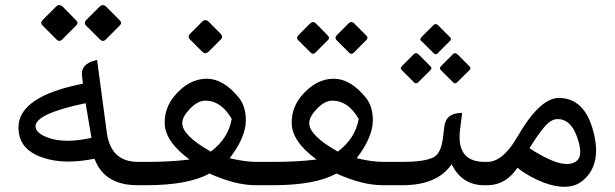

<svg xmlns="http://www.w3.org/2000/svg" viewBox="-20 -710 2359 736"><path d="M509.8 -89.4C439.9 -89.4 399.9 -126.5 389.6 -200.7L352.1 -480.5L342.8 -477.5C310.1 -469.2 293.9 -452.1 293.9 -427.2V-422.9C294.4 -418.5 295.4 -407.2 297.9 -389.2C133.3 -356.9 50.8 -300.8 50.8 -221.2V-219.2C51.3 -172.4 73.7 -138.2 117.2 -116.7C152.8 -99.6 194.3 -90.8 241.7 -90.8C272.5 -90.8 306.2 -94.2 342.3 -101.6C367.2 -33.7 422.4 0 507.3 0H527.3V-89.4ZM220.7 -684.1C216.3 -688.5 211.4 -690.4 207 -690.4C202.6 -690.4 198.7 -688.5 194.8 -684.6L144 -633.8C140.1 -629.4 138.2 -625.5 138.2 -622.1C138.2 -618.7 139.6 -615.7 142.6 -612.8L196.8 -558.6C200.2 -555.2 204.1 -553.2 207.5 -553.2C210.9 -553.2 214.8 -555.2 218.3 -558.6L272.5 -612.8C275.4 -615.7 276.9 -618.7 276.9 -622.1C276.9 -625.5 275.4 -628.4 272 -631.8ZM387.2 -684.1C382.8 -688.5 378.4 -690.4 374 -690.4C370.1 -690.4 366.2 -688.5 361.8 -684.6L311.5 -634.3C307.1 -629.9 305.2 -625.5 305.2 -621.6C305.2 -618.2 306.6 -615.2 309.6 -612.3L363.3 -558.6C367.2 -555.2 371.1 -553.2 374.5 -553.2C378.4 -553.2 382.3 -555.2 385.7 -558.6L439.5 -612.8C442.9 -616.2 444.3 -619.1 444.3 -622.1C444.3 -625.5 442.9 -628.4 439.5 -631.8ZM330.6 -181.6C297.4 -174.3 267.1 -170.4 239.3 -170.4C209 -170.4 182.1 -174.8 159.2 -184.1C133.3 -194.3 119.1 -207 116.7 -221.2C116.2 -222.7 116.2 -224.1 116.2 -225.6C116.2 -258.3 180.2 -287.6 308.1 -314.5Z M1014.2 0V-89.4H962.4C933.6 -89.4 899.9 -94.2 860.4 -103.5C901.4 -156.7 921.9 -205.1 922.4 -247.6V-249.5C922.4 -284.2 913.6 -312.5 896.5 -334.5C856.9 -383.8 815.4 -408.2 772.9 -408.2H771.5C725.6 -407.7 684.1 -385.3 647.5 -340.8C623.5 -311.5 611.3 -277.8 611.3 -239.7C611.3 -191.9 643.1 -145 706.5 -98.6C658.7 -92.3 603 -89.4 539.1 -89.4H502.9V0H539.6C648.4 0 729.5 -15.1 782.7 -44.9C849.1 -15.1 908.2 0 960 0ZM780.8 -626C776.4 -630.4 771.5 -632.8 767.1 -632.8C762.7 -632.8 758.8 -630.9 754.4 -626.5L710 -582C705.6 -577.6 703.1 -573.2 703.1 -569.3C703.1 -565.4 705.1 -562 708.5 -558.6L755.9 -511.2C759.8 -507.8 763.7 -505.9 767.1 -505.9C771 -505.9 774.9 -507.8 778.8 -511.2L826.7 -559.1C830.1 -562.5 831.5 -565.9 831.5 -569.3C831.5 -572.8 829.6 -576.7 826.2 -580.1ZM788.1 -128.9C715.3 -169.9 678.7 -206.1 678.7 -237.8V-238.8C678.7 -254.9 689 -273.4 709 -293.9C728.5 -314 748 -324.2 767.1 -324.2H769C808.1 -323.7 841.3 -300.3 868.2 -254.4C859.9 -204.6 833 -162.6 788.1 -128.9Z M1501 0V-89.4H1449.2C1420.4 -89.4 1386.7 -94.2 1347.2 -103.5C1388.2 -156.7 1408.7 -205.1 1409.2 -247.6V-249.5C1409.2 -284.2 1400.4 -312.5 1383.3 -334.5C1343.8 -383.8 1302.2 -408.2 1259.8 -408.2H1258.3C1212.4 -407.7 1170.9 -385.3 1134.3 -340.8C1110.4 -311.5 1098.1 -277.8 1098.1 -239.7C1098.1 -191.9 1129.9 -145 1193.4 -98.6C1145.5 -92.3 1089.8 -89.4 1025.9 -89.4H989.7V0H1026.4C1135.3 0 1216.3 -15.1 1269.5 -44.9C1335.9 -15.1 1395 0 1446.8 0ZM1191.4 -619.6C1187.5 -623.5 1183.6 -625.5 1179.7 -625.5C1176.3 -625.5 1172.4 -623.5 1168.9 -620.1L1124 -575.2C1120.6 -571.8 1118.7 -567.9 1118.7 -564.5C1118.7 -562 1120.1 -559.1 1122.6 -556.6L1170.4 -508.8C1173.8 -505.4 1176.8 -503.9 1179.7 -503.9C1183.1 -503.9 1186 -505.4 1189.5 -508.8L1237.3 -556.6C1239.7 -559.1 1241.2 -562 1241.2 -564.9C1241.2 -567.9 1239.7 -570.8 1236.8 -573.7ZM1338.4 -619.6C1334.5 -623.5 1330.6 -625.5 1326.7 -625.5C1323.2 -625.5 1319.3 -623.5 1315.9 -620.1L1271.5 -575.7C1268.1 -571.8 1266.1 -567.9 1266.1 -564.5C1266.1 -561.5 1267.6 -558.6 1270 -556.2L1317.4 -508.8C1320.8 -505.4 1323.7 -503.9 1327.1 -503.9C1330.6 -503.9 1333.5 -505.4 1336.9 -508.8L1384.3 -556.6C1387.2 -559.6 1388.7 -562.5 1388.7 -564.9C1388.7 -567.9 1387.2 -570.8 1384.3 -573.7ZM1274.9 -128.9C1202.1 -169.9 1165.5 -206.1 1165.5 -237.8V-238.8C1165.5 -254.9 1175.8 -273.4 1195.8 -293.9C1215.3 -314 1234.9 -324.2 1253.9 -324.2H1255.9C1294.9 -323.7 1328.1 -300.3 1355 -254.4C1346.7 -204.6 1319.8 -162.6 1274.9 -128.9Z M1856 -89.4H1838.4C1773.9 -89.4 1741.7 -121.1 1741.7 -184.6C1741.7 -193.8 1742.2 -204.1 1743.7 -214.4L1751.5 -277.3L1744.1 -276.9C1708 -275.4 1688 -258.8 1683.6 -227.1L1677.2 -176.3C1671.9 -137.2 1658.7 -113.3 1636.7 -104.5C1611.3 -94.2 1573.2 -89.4 1522.5 -89.4H1476.6V0H1522.9C1612.3 0 1674.8 -26.9 1711.4 -80.6C1737.3 -26.9 1778.8 0 1835.9 0H1856ZM1585 -501C1581.5 -504.4 1578.1 -506.3 1574.7 -506.3C1571.8 -506.3 1568.8 -504.9 1565.9 -502L1521.5 -457.5C1518.1 -454.1 1516.6 -451.2 1516.6 -448.2C1516.6 -445.8 1517.6 -443.8 1519.5 -441.9L1567.4 -394C1569.8 -391.6 1572.3 -390.6 1574.7 -390.6C1577.6 -390.6 1580.6 -392.1 1583 -394.5L1630.9 -441.9C1632.8 -444.3 1633.8 -446.3 1633.8 -448.2C1633.8 -450.7 1632.8 -453.1 1630.4 -455.6ZM1734.4 -501C1731 -504.4 1727.5 -506.3 1724.6 -506.3C1721.7 -506.3 1718.8 -504.9 1715.8 -502L1671.4 -457.5C1668 -454.1 1666.5 -451.2 1666.5 -448.2C1666.5 -445.8 1667.5 -443.8 1669.4 -441.9L1717.3 -394C1719.7 -391.6 1722.2 -390.6 1724.6 -390.6C1727.1 -390.6 1730 -392.1 1732.4 -394.5L1780.3 -441.9C1782.2 -444.3 1783.2 -446.3 1783.2 -448.2C1783.2 -450.7 1782.2 -453.1 1779.8 -455.6ZM1659.2 -613.3C1656.2 -616.2 1653.3 -617.7 1649.9 -617.7C1647 -617.7 1644 -616.2 1641.1 -613.3L1596.7 -568.8C1593.3 -565.4 1591.3 -562.5 1591.3 -559.6C1591.3 -557.1 1592.3 -555.2 1594.7 -553.2L1642.6 -505.9C1645 -503.4 1647.5 -502 1649.9 -502C1652.3 -502 1655.3 -503.4 1657.7 -505.9L1705.6 -553.7C1707.5 -555.7 1708.5 -557.6 1708.5 -560.1C1708.5 -562.5 1707.5 -564.9 1705.1 -567.4Z M1848.6 0C1895.5 0 1933.6 -22.5 1963.4 -66.9C1992.2 -43.9 2026.4 -24.9 2064.9 -9.8C2095.2 1.5 2123.5 6.8 2149.4 5.9C2178.2 4.9 2202.6 -5.4 2222.7 -25.4C2264.6 -66.4 2275.4 -126 2254.9 -204.6C2232.9 -290.5 2189 -334 2123 -334.5C2073.7 -335 2020.5 -284.7 1962.4 -184.1C1925.8 -121.1 1887.7 -89.4 1848.1 -89.4H1831.5V0H1848.6ZM2085.9 -99.1C2059.6 -111.3 2034.2 -125.5 2009.8 -142.1C2029.8 -174.8 2048.3 -201.2 2065.4 -221.7C2082.5 -242.2 2099.1 -252.9 2115.2 -253.4C2153.8 -254.9 2181.2 -226.1 2197.8 -167C2209 -127.9 2205.6 -102.5 2187.5 -90.8C2164.6 -75.7 2130.9 -78.6 2085.9 -99.1Z"/></svg>

Font: Gandom
Style: Regular
Weight: 400
Foundry: DejaVu fonts team - Redesigned by Saber Rastikerdar - Based on Samim Font
Version: Version 0.8